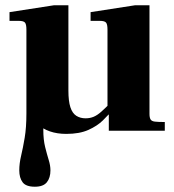

<svg xmlns="http://www.w3.org/2000/svg" viewBox="-20 -495 660 727"><path d="M231 12Q162 12 121 -26Q80 -64 80 -152V-383Q80 -403 74.5 -409.5Q69 -416 51 -416H16V-449L184 -475H239V-152Q239 -112 246.5 -89Q254 -66 269 -56.5Q284 -47 304 -47Q321 -47 335 -53Q349 -59 364 -72.5Q379 -86 399 -106L405 -78Q391 -60 369.5 -39Q348 -18 314.5 -3Q281 12 231 12ZM112 212Q78 212 65.5 195Q53 178 53 150Q53 124 60 94.5Q67 65 73.5 26.5Q80 -12 80 -66V-278H144V-3Q144 34 151 62Q158 90 164.5 111Q171 132 171 150Q171 178 157.5 195Q144 212 112 212ZM392 0V-61H387V-383Q387 -403 381.5 -409.5Q376 -416 358 -416H323V-449L491 -475H546V-64Q546 -50 550 -43Q554 -36 566.5 -34.5Q579 -33 604 -33V0Z"/></svg>

Font: Frank Ruhl Libre Black
Style: Regular
Weight: 900
Designer: Yanek Iontef
Foundry: Fontef
Version: Version 6.004